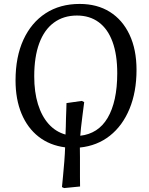

<svg xmlns="http://www.w3.org/2000/svg" viewBox="-20 -738 755 976"><path d="M306 218 295 213Q297 191 300.5 156Q304 121 307 82Q310 43 311 11Q233 1 176.5 -43Q120 -87 89.5 -160Q59 -233 59 -329Q59 -449 99 -536Q139 -623 212 -670.5Q285 -718 385 -718Q474 -718 538.5 -677.5Q603 -637 638.5 -561.5Q674 -486 674 -383Q674 -271 638.5 -185Q603 -99 538.5 -48Q474 3 386 12Q386 36 386.5 61Q387 86 386.5 110.5Q386 135 386.5 160Q387 185 387 210ZM388 -48Q433 -53 468 -75.5Q503 -98 527 -138.5Q551 -179 563.5 -236Q576 -293 576 -366Q576 -460 552 -525.5Q528 -591 482 -625Q436 -659 371 -659Q303 -659 254 -623Q205 -587 179.5 -518Q154 -449 154 -350Q154 -270 173 -208.5Q192 -147 227.5 -107.5Q263 -68 313 -54Q314 -74 314.5 -95Q315 -116 315.5 -138Q316 -160 317 -179.5Q318 -199 318 -214L396 -225L408 -219Q403 -182 399 -149Q395 -116 392 -91Q389 -66 388 -48Z"/></svg>

Font: Literata 18pt
Style: Italic
Weight: 400
Italic angle: -2°
Designer: Latin by Veronika Burian and Jose Scaglione. Greek by Irene Vlachou. Cyrillic by Vera Evstafieva
Foundry: TypeTogether
Version: Version 3.103;gftools[0.9.29]